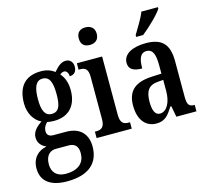

<svg xmlns="http://www.w3.org/2000/svg" viewBox="-134 -929 1473 1330"><g transform="rotate(-15 603.0 -264.5)"><path d="M189 237C346 237 420 165 420 49C420 -35 374 -97 268 -97H179C151 -97 132 -108 132 -137C132 -164 147 -185 160 -196C171 -193 196 -191 208 -191C322 -191 375 -264 375 -367C375 -428 356 -464 333 -491C342 -498 351 -504 364 -504C378 -504 393 -488 393 -462C430 -462 444 -488 444 -518C444 -548 426 -573 393 -573C352 -573 326 -537 306 -516C280 -535 250 -547 208 -547C93 -547 38 -479 38 -362C38 -290 73 -233 123 -210C84 -184 54 -154 54 -113C54 -68 84 -46 111 -33C52 -23 5 21 5 96C5 185 66 237 189 237ZM206 -242C157 -242 139 -285 139 -364C139 -447 157 -495 206 -495C257 -495 273 -449 273 -365C273 -284 258 -242 206 -242ZM192 184C129 184 95 147 95 91C95 20 135 -1 169 -1H260C305 -1 329 21 329 72C329 136 289 184 192 184Z M584 -635C620 -635 650 -653 650 -698C650 -743 620 -761 584 -761C548 -761 521 -743 521 -698C521 -653 548 -635 584 -635ZM462 0H714V-46H704C668 -46 645 -59 645 -119V-536H464V-490H475C510 -490 532 -477 532 -421V-117C532 -59 508 -46 472 -46H462Z M908 -619V-606H958C1010 -647 1087 -721 1107 -756V-766H988C972 -721 935 -666 908 -619ZM889 10C953 10 977 -24 1012 -79H1019L1034 0H1178V-46H1175C1138 -46 1125 -62 1125 -118V-375C1125 -501 1070 -547 960 -547C866 -547 797 -513 797 -449C797 -405 828 -384 892 -384C892 -451 906 -493 951 -493C999 -493 1011 -448 1011 -373V-315L945 -312C823 -307 764 -259 764 -151C764 -41 820 10 889 10ZM930 -50C896 -50 881 -87 881 -146C881 -222 904 -262 974 -267L1012 -270V-191C1012 -109 980 -50 930 -50Z"/></g></svg>

Font: Noto Serif Lao ExtraCondensed SemiBold
Style: Regular
Weight: 600
Width: 2
Designer: Monotype Design Team
Foundry: Monotype Imaging Inc.
Version: Version 2.003